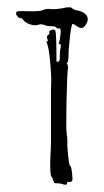

<svg xmlns="http://www.w3.org/2000/svg" viewBox="-20 -752 285 527"><path d="M169 -732Q175 -732 176 -731Q179 -728 183 -726Q187 -724 198 -722Q215 -717 219.5 -706Q224 -695 214 -682Q205 -669 190 -681Q182 -687 179 -686Q176 -685 172 -651.5Q168 -618 168 -596Q167 -580 164 -579Q162 -580 162 -580Q162 -580 164 -577Q168 -571 166 -560Q164 -541 162.5 -470Q161 -399 163 -385Q165 -375 165 -361Q164 -353 167 -325Q170 -297 172 -297Q177 -297 179 -261Q179 -250 166 -253Q164 -253 164 -249Q164 -242 150 -247Q145 -249 134 -249Q128 -249 128 -251Q129 -252 126 -257Q123 -261 125 -261Q127 -261 122 -266Q117 -270 118 -312Q120 -358 120 -359V-435V-511Q122 -534 118 -578.5Q114 -623 109 -633Q106 -639 110 -639Q113 -639 110 -645Q107 -652 112 -656Q117 -659 115 -663Q113 -666 120 -669Q124 -671 127 -671Q130 -671 132 -668Q135 -659 135 -585Q135 -581 140 -583Q145 -585 144 -595Q144 -611 146 -618Q149 -631 144 -631Q140 -631 142 -635Q144 -640 146 -657Q147 -664 146.5 -668Q146 -672 145 -673.5Q144 -675 142 -674Q139 -672 134 -677Q131 -680 122 -680Q110 -680 103 -683Q93 -687 85 -684Q76 -681 63 -685Q50 -689 43 -698L37 -704Q37 -698 28 -707Q24 -712 24 -715Q24 -720 29 -721Q34 -722 66 -721Q91 -721 97 -724Q106 -729 120 -727Q133 -726 155 -730Q161 -732 169 -732Z"/></svg>

Font: Strokes
Style: Regular
Weight: 400
Version: Version 1.0